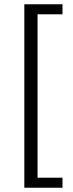

<svg xmlns="http://www.w3.org/2000/svg" viewBox="-20 -728 343 900"><path d="M94 152V-708H273V-661H156V105H273V152Z"/></svg>

Font: Source Sans 3
Style: Regular
Weight: 400
Designer: Paul D. Hunt
Foundry: Adobe
Version: Version 3.046;hotconv 1.0.118;makeotfexe 2.5.65603